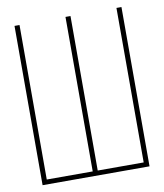

<svg xmlns="http://www.w3.org/2000/svg" viewBox="-80 -766 710 831"><g transform="rotate(-10 275.0 -350.0)"><path d="M40 -700H62V-21H264V-700H286V-21H488V-700H510V0H40Z"/></g></svg>

Font: Bebas Neue Light
Style: Regular
Weight: 300
Designer: Ryoichi Tsunekawa
Foundry: Ryoichi Tsunekawa
Version: Version 1.003;PS 001.003;hotconv 1.0.70;makeotf.lib2.5.58329